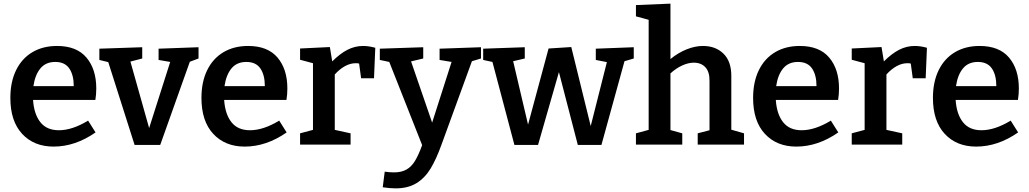

<svg xmlns="http://www.w3.org/2000/svg" viewBox="-20 -796 5667 1057"><path d="M465 -132 506 -67Q394 11 275 11Q167 11 102 -59Q37 -129 37 -257Q37 -345 68.5 -409.5Q100 -474 158 -508.5Q216 -543 294 -543Q402 -543 456 -479Q510 -415 510 -309Q510 -276 505 -246H162Q167 -168 202 -123.5Q237 -79 304 -79Q378 -79 465 -132ZM164 -322H386Q386 -383 361.5 -419Q337 -455 284 -455Q232 -455 202.5 -419.5Q173 -384 164 -322Z M853 -528 1073 -536V-474L1025 -456L862 2H721L576 -454L527 -466V-528L763 -536V-474L698 -457L801 -91L917 -455L853 -466Z M1517 -132 1558 -67Q1446 11 1327 11Q1219 11 1154 -59Q1089 -129 1089 -257Q1089 -345 1120.5 -409.5Q1152 -474 1210 -508.5Q1268 -543 1346 -543Q1454 -543 1508 -479Q1562 -415 1562 -309Q1562 -276 1557 -246H1214Q1219 -168 1254 -123.5Q1289 -79 1356 -79Q1430 -79 1517 -132ZM1216 -322H1438Q1438 -383 1413.5 -419Q1389 -455 1336 -455Q1284 -455 1254.5 -419.5Q1225 -384 1216 -322Z M2046 -533 2039 -365H1968L1957 -446Q1951 -448 1938 -448Q1908 -448 1878.5 -431.5Q1849 -415 1823 -386V-81L1910 -62V0H1632V-62L1703 -81V-448L1632 -467V-529L1796 -537L1809 -458Q1852 -501 1893 -522Q1934 -543 1979 -543Q2010 -543 2046 -533Z M2628 -536V-474L2578 -459L2411 -1Q2382 80 2350.5 132Q2319 184 2272.5 212.5Q2226 241 2158 241Q2128 241 2087 235L2098 149Q2125 153 2149 153Q2190 153 2217.5 137.5Q2245 122 2264.5 90Q2284 58 2304 3L2123 -455L2071 -466V-528L2310 -536V-474L2243 -458L2359 -121L2466 -455L2400 -466V-528Z M3260 -528 3469 -536V-474L3418 -459L3291 2H3161L3057 -399L2942 2H2812L2691 -455L2640 -466V-528L2869 -536V-474L2805 -459L2887 -110L3000 -529L3125 -537L3232 -102L3321 -454L3260 -466Z M4006 -82 4076 -62V0H3821V-62L3886 -79V-349Q3887 -400 3863.5 -425.5Q3840 -451 3799 -451Q3770 -451 3736.5 -436Q3703 -421 3671 -392V-80L3736 -62V0H3481V-62L3551 -81V-687L3481 -706V-768L3671 -776V-471Q3714 -506 3760.5 -524.5Q3807 -543 3850 -543Q3920 -543 3963.5 -500Q4007 -457 4006 -375Z M4554 -132 4595 -67Q4483 11 4364 11Q4256 11 4191 -59Q4126 -129 4126 -257Q4126 -345 4157.5 -409.5Q4189 -474 4247 -508.5Q4305 -543 4383 -543Q4491 -543 4545 -479Q4599 -415 4599 -309Q4599 -276 4594 -246H4251Q4256 -168 4291 -123.5Q4326 -79 4393 -79Q4467 -79 4554 -132ZM4253 -322H4475Q4475 -383 4450.5 -419Q4426 -455 4373 -455Q4321 -455 4291.5 -419.5Q4262 -384 4253 -322Z M5083 -533 5076 -365H5005L4994 -446Q4988 -448 4975 -448Q4945 -448 4915.5 -431.5Q4886 -415 4860 -386V-81L4947 -62V0H4669V-62L4740 -81V-448L4669 -467V-529L4833 -537L4846 -458Q4889 -501 4930 -522Q4971 -543 5016 -543Q5047 -543 5083 -533Z M5544 -132 5585 -67Q5473 11 5354 11Q5246 11 5181 -59Q5116 -129 5116 -257Q5116 -345 5147.5 -409.5Q5179 -474 5237 -508.5Q5295 -543 5373 -543Q5481 -543 5535 -479Q5589 -415 5589 -309Q5589 -276 5584 -246H5241Q5246 -168 5281 -123.5Q5316 -79 5383 -79Q5457 -79 5544 -132ZM5243 -322H5465Q5465 -383 5440.5 -419Q5416 -455 5363 -455Q5311 -455 5281.5 -419.5Q5252 -384 5243 -322Z"/></svg>

Font: Bitter Pro SemiBold
Style: Regular
Weight: 600
Designer: Sol Matas, and Bitter project Authors
Foundry: Sol Matas
Version: Version 1.010